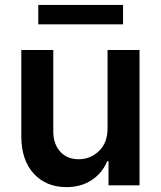

<svg xmlns="http://www.w3.org/2000/svg" viewBox="-20 -747 648 774"><path d="M476.1 -727.1V-648.9H134.3V-727.1ZM413.6 -229.5V-545.4H542.5V0H417.5V-97.2H412.1Q392.6 -49.8 349.9 -21.2Q307.1 7.3 248 7.3Q166 7.3 116 -47.1Q65.9 -101.6 65.9 -198.2V-545.4H194.8V-218.3Q194.8 -166.5 222.7 -135.7Q250.5 -105 297.4 -105Q343.8 -105 378.7 -137.9Q413.6 -170.9 413.6 -229.5Z"/></svg>

Font: Interop SemBd
Style: Regular
Weight: 600
Designer: Rasmus Andersson, Google, Jang Haemin
Foundry: jhaemin
Version: Version 1.007